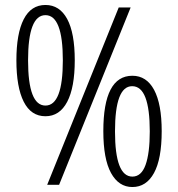

<svg xmlns="http://www.w3.org/2000/svg" viewBox="-20 -744 716 773"><path d="M163 -724Q220 -724 250.5 -667.5Q281 -611 281 -501Q281 -392 250.5 -334Q220 -276 163 -276Q105 -276 75.5 -334.5Q46 -393 46 -501Q46 -609 75.5 -666.5Q105 -724 163 -724ZM506 -714 218 0H170L458 -714ZM163 -683Q93 -683 93 -501Q93 -319 163 -319Q233 -319 233 -501Q233 -683 163 -683ZM513 -439Q570 -439 600.5 -382Q631 -325 631 -216Q631 -104 600 -47.5Q569 9 513 9Q458 9 427 -47.5Q396 -104 396 -216Q396 -439 513 -439ZM512 -397Q443 -397 443 -215Q443 -33 513 -33Q549 -33 566 -80Q583 -127 583 -215Q583 -305 565.5 -351Q548 -397 512 -397Z"/></svg>

Font: Noto Sans Khmer Condensed Light
Style: Regular
Weight: 300
Width: 3
Designer: Danh Hong and the Monotype Design Team
Foundry: Monotype Imaging Inc.
Version: Version 2.004; ttfautohint (v1.8.4.7-5d5b)